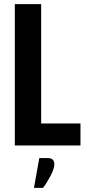

<svg xmlns="http://www.w3.org/2000/svg" viewBox="-20 -707 416 933"><path d="M52 -687H180V-107H371V0H52ZM171 61H211Q244 61 244 91Q244 113 225.5 148Q207 183 189 206H145Z"/></svg>

Font: Khand ExtraBold
Style: Regular
Weight: 800
Designer: Sanchit Sawaria and Jyotish Sonowal (Devanagari), Satya Rajpurohit (Latin)
Foundry: Indian Type Foundry
Version: Version 2.000;PS 1.0;hotconv 1.0.79;makeotf.lib2.5.61930